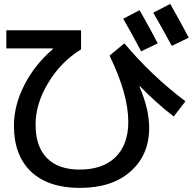

<svg xmlns="http://www.w3.org/2000/svg" viewBox="-20 -880 977 961"><path d="M596.7 -786.1 678.7 -829.1Q737.3 -725.6 769.5 -663.1L686.5 -623Q635.7 -719.7 596.7 -786.1ZM747.1 -816.4 832 -860.4Q877.9 -780.3 924.8 -691.4L839.8 -650.4Q799.8 -724.6 747.1 -816.4ZM378.9 -31.2Q493.2 -31.2 557.6 -92.8Q622.1 -156.2 622.1 -269.5Q622.1 -409.2 528.3 -601.6L602.5 -663.1Q737.3 -502 908.2 -373L849.6 -296.9Q759.8 -366.2 679.7 -449.2L677.7 -447.3Q726.6 -334 726.6 -240.2Q726.6 -103.5 632.8 -21.5Q541 60.5 378.9 60.5Q223.6 60.5 136.7 -19.5Q49.8 -101.6 49.8 -250Q49.8 -351.6 100.6 -452.1Q151.4 -553.7 245.1 -634.8L244.1 -637.7H11.7V-728.5H385.7V-632.8Q285.2 -571.3 221.7 -465.8Q157.2 -359.4 158.2 -254.9Q158.2 -145.5 215.8 -87.9Q272.5 -31.2 378.9 -31.2Z"/></svg>

Font: RobotoJAA
Style: Medium
Weight: 500
Version: Version 2.05; 2016-11-05